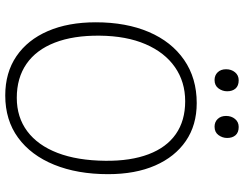

<svg xmlns="http://www.w3.org/2000/svg" viewBox="-119 -797 930 732"><g transform="rotate(90 346.0 -431.0)"><path d="M65 -331Q65 -447 102 -533.5Q139 -620 208.5 -668Q278 -716 373 -716Q457 -716 517.5 -674.5Q578 -633 611 -557.5Q644 -482 644 -378Q644 -261 608 -172.5Q572 -84 505 -35Q438 14 344 14Q257 14 194.5 -28.5Q132 -71 98.5 -148.5Q65 -226 65 -331ZM116 -346Q115 -246 142.5 -175Q170 -104 223.5 -67Q277 -30 353 -30Q427 -30 480.5 -70Q534 -110 563 -185.5Q592 -261 593 -368Q594 -464 568 -532.5Q542 -601 491 -636.5Q440 -672 366 -672Q292 -672 236 -633Q180 -594 148.5 -521Q117 -448 116 -346ZM244 -828Q244 -848 255.5 -862Q267 -876 286 -876Q307 -876 317.5 -864Q328 -852 328 -832Q328 -814 317 -799Q306 -784 285 -784Q267 -784 255.5 -796Q244 -808 244 -828ZM422 -828Q422 -848 433.5 -862Q445 -876 464 -876Q485 -876 495.5 -864Q506 -852 506 -832Q506 -814 495 -799Q484 -784 463 -784Q445 -784 433.5 -796Q422 -808 422 -828Z"/></g></svg>

Font: Literata ExtraLight
Style: Italic
Weight: 250
Italic angle: -2°
Designer: Latin by Veronika Burian and Jose Scaglione. Greek by Irene Vlachou. Cyrillic by Vera Evstafieva
Foundry: TypeTogether
Version: Version 3.002